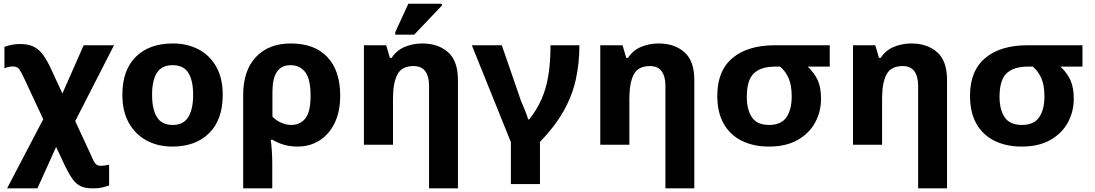

<svg xmlns="http://www.w3.org/2000/svg" viewBox="-20 -778 5886 1032"><path d="M181.2 234.4H18.1L212.4 -137.2L111.3 -354Q95.7 -388.2 84.2 -404.5Q72.8 -420.9 49.8 -420.9Q29.3 -420.9 3.9 -411.1V-526.4Q21.5 -532.2 41.7 -536.9Q62 -541.5 86.9 -541.5Q126.5 -541.5 154.1 -530.3Q181.6 -519 203.4 -493.2Q225.1 -467.3 247.1 -422.9L315.4 -275.4L429.7 -534.7H592.8L384.3 -127L468.8 55.2Q481 85.9 491.5 99.6Q502 113.3 521.5 113.3Q529.8 113.3 539.8 112.1Q549.8 110.8 566.4 107.4V218.8Q543.5 226.6 526.1 230.5Q508.8 234.4 477.1 234.4Q439.9 234.4 415.3 223.4Q390.6 212.4 371.6 186.5Q352.5 160.6 331.1 117.2L281.7 11.7Z M1177.2 -268.6Q1177.2 -134.8 1104.5 -62.5Q1031.7 9.8 906.2 9.8Q828.6 9.8 768.1 -22.7Q707.5 -55.2 672.6 -117.4Q637.7 -179.7 637.7 -268.6Q637.7 -401.4 710.2 -472.9Q782.7 -544.4 909.2 -544.4Q987.3 -544.4 1047.9 -512.2Q1108.4 -480 1142.8 -418.5Q1177.2 -356.9 1177.2 -268.6ZM797.4 -268.6Q797.4 -191.4 823.2 -148.9Q849.1 -106.4 908.2 -106.4Q966.3 -106.4 992.2 -148.9Q1018.1 -191.4 1018.1 -268.6Q1018.1 -345.7 992.2 -386.7Q966.3 -427.7 907.2 -427.7Q849.6 -427.7 823.5 -386.7Q797.4 -345.7 797.4 -268.6Z M1443.4 234.4H1287.1V-267.6Q1287.1 -398.9 1355.7 -471.7Q1424.3 -544.4 1543 -544.4Q1670.9 -544.4 1739.7 -471.2Q1808.6 -397.9 1808.6 -263.7Q1808.6 -178.7 1779.1 -117.4Q1749.5 -56.2 1697.8 -23.2Q1646 9.8 1578.6 9.8Q1540 9.8 1505.9 0Q1471.7 -9.8 1445.3 -26.4H1435.1Q1438.5 -6.3 1440.9 30Q1443.4 66.4 1443.4 101.6ZM1545.4 -106.4Q1593.3 -106.4 1621.3 -141.6Q1649.4 -176.8 1649.4 -262.2Q1649.4 -353 1620.6 -390.4Q1591.8 -427.7 1541 -427.7Q1444.3 -427.7 1444.3 -284.2V-150.4Q1464.4 -130.9 1490.7 -118.7Q1517.1 -106.4 1545.4 -106.4Z M2441.4 234.4H2286.1V-316.9Q2286.1 -367.2 2265.9 -395Q2245.6 -422.9 2202.6 -422.9Q2139.6 -422.9 2116 -377.7Q2092.3 -332.5 2092.3 -248V0H1936V-534.7H2055.7L2075.7 -466.8H2085Q2111.3 -507.8 2155.8 -526.1Q2200.2 -544.4 2249 -544.4Q2334.5 -544.4 2387.9 -497.8Q2441.4 -451.2 2441.4 -348.1ZM2206.5 -591.8H2104.5V-605L2174.8 -757.8H2355V-748Z M2882.3 211.4H2726.1V-13.7L2516.1 -534.7H2677.2L2779.8 -237.3Q2788.1 -216.8 2800.8 -187Q2813.5 -157.2 2818.8 -136.2H2824.2Q2863.8 -185.5 2889.2 -241.5Q2914.6 -297.4 2926.8 -368.7Q2939 -439.9 2939 -534.7H3094.2Q3094.2 -436.5 3074.7 -349.4Q3055.2 -262.2 3008.8 -180.2Q2962.4 -98.1 2882.3 -15.1Z M3711.9 234.4H3556.6V-316.9Q3556.6 -367.2 3536.4 -395Q3516.1 -422.9 3473.1 -422.9Q3410.2 -422.9 3386.5 -377.7Q3362.8 -332.5 3362.8 -248V0H3206.5V-534.7H3326.2L3346.2 -466.8H3355.5Q3381.8 -507.8 3426.3 -526.1Q3470.7 -544.4 3519.5 -544.4Q3605 -544.4 3658.4 -497.8Q3711.9 -451.2 3711.9 -348.1Z M4113.3 9.8Q4030.3 9.8 3967.5 -21Q3904.8 -51.8 3870.1 -112.5Q3835.4 -173.3 3835.4 -263.2Q3835.4 -397.5 3917.2 -466.1Q3999 -534.7 4144.5 -534.7H4439.9V-419.9H4321.8Q4356.4 -387.2 4374.8 -347.9Q4393.1 -308.6 4393.1 -247.6Q4393.1 -177.7 4361.1 -119.1Q4329.1 -60.5 4266.8 -25.4Q4204.6 9.8 4113.3 9.8ZM4114.3 -106.4Q4178.7 -106.4 4207 -147.5Q4235.4 -188.5 4235.4 -259.8Q4235.4 -319.3 4219.2 -356.9Q4203.1 -394.5 4172.9 -419.9H4144.5Q4070.8 -419.9 4032.5 -384.3Q3994.1 -348.6 3994.1 -257.3Q3994.1 -188 4022 -147.2Q4049.8 -106.4 4114.3 -106.4Z M5070.3 234.4H4915V-316.9Q4915 -367.2 4894.8 -395Q4874.5 -422.9 4831.5 -422.9Q4768.6 -422.9 4744.9 -377.7Q4721.2 -332.5 4721.2 -248V0H4564.9V-534.7H4684.6L4704.6 -466.8H4713.9Q4740.2 -507.8 4784.7 -526.1Q4829.1 -544.4 4877.9 -544.4Q4963.4 -544.4 5016.8 -497.8Q5070.3 -451.2 5070.3 -348.1Z M5471.7 9.8Q5388.7 9.8 5325.9 -21Q5263.2 -51.8 5228.5 -112.5Q5193.8 -173.3 5193.8 -263.2Q5193.8 -397.5 5275.6 -466.1Q5357.4 -534.7 5502.9 -534.7H5798.3V-419.9H5680.2Q5714.8 -387.2 5733.2 -347.9Q5751.5 -308.6 5751.5 -247.6Q5751.5 -177.7 5719.5 -119.1Q5687.5 -60.5 5625.2 -25.4Q5563 9.8 5471.7 9.8ZM5472.7 -106.4Q5537.1 -106.4 5565.4 -147.5Q5593.8 -188.5 5593.8 -259.8Q5593.8 -319.3 5577.6 -356.9Q5561.5 -394.5 5531.2 -419.9H5502.9Q5429.2 -419.9 5390.9 -384.3Q5352.5 -348.6 5352.5 -257.3Q5352.5 -188 5380.4 -147.2Q5408.2 -106.4 5472.7 -106.4Z"/></svg>

Font: Lunasima
Style: Bold
Weight: 700
Designer: The DocRepair Project, Monotype Design Team
Foundry: Google
Version: Version 2.009